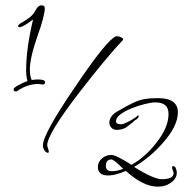

<svg xmlns="http://www.w3.org/2000/svg" viewBox="-20 -682 730 720"><path d="M40 -339Q31 -339 31 -347Q31 -354 54 -365Q70 -374 83 -378Q78 -395 78 -418Q78 -460 84.5 -507Q91 -554 104 -609Q66 -580 53 -580Q48 -580 48 -584Q48 -589 56 -594Q77 -606 89 -615Q106 -628 113 -643Q123 -662 135 -662Q148 -662 148 -652Q148 -623 120 -545Q92 -465 92 -421Q92 -395 99 -382Q105 -383 111 -383.5Q117 -384 123 -384Q149 -384 149 -374Q149 -365 141 -365Q139 -365 137 -365.5Q135 -366 132 -366Q129 -367 123 -367Q83 -367 45 -341Q43 -339 40 -339ZM160 -109Q153 -109 146 -119Q141 -127 141 -137Q141 -180 263 -358Q380 -532 415 -546H420Q427 -546 434 -542Q442 -539 442 -534Q442 -533 441 -532Q381 -469 278 -336Q157 -179 157 -137Q157 -134 160 -126Q163 -117 163 -114Q163 -109 160 -109ZM572 18Q517 18 452 -41Q412 -24 386 -24Q347 -24 347 -56Q347 -74 362 -87.5Q377 -101 398 -101Q415 -101 473 -64Q524 -92 565 -145Q612 -203 612 -255Q612 -298 563 -298Q548 -298 523.5 -292Q499 -286 474 -276Q449 -266 432 -253.5Q415 -241 415 -227Q415 -216 434 -216Q442 -216 458 -224Q474 -232 486.5 -240.5Q499 -249 497 -251Q500 -250 500 -246Q500 -241 493 -235Q489 -233 485.5 -230.5Q482 -228 480 -225L453 -204Q437 -195 418 -195Q405 -195 397.5 -203.5Q390 -212 390 -221Q390 -243 413 -260Q455 -285 478.5 -296Q502 -307 522 -310.5Q542 -314 572 -314Q647 -314 647 -261Q647 -208 588 -143Q542 -91 483 -56Q556 -10 587 -10Q631 -10 631 -33Q631 -36 628 -43.5Q625 -51 625 -53Q625 -59 631 -59Q636 -59 639.5 -50.5Q643 -42 643 -34Q643 -11 618 5Q599 18 572 18ZM399 -40Q420 -40 442 -49Q407 -84 398 -84Q377 -84 377 -60Q377 -40 399 -40Z"/></svg>

Font: Festive
Style: Regular
Weight: 400
Designer: Robert E. Leuschke
Foundry: Robert E. Leuschke
Version: Version 1.101; ttfautohint (v1.8.3)